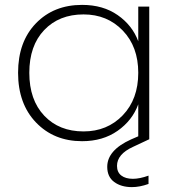

<svg xmlns="http://www.w3.org/2000/svg" viewBox="-20 -570 713 786"><path d="M316 -550Q402 -550 462 -508Q522 -466 546 -401V-543H591V0L525 31Q459 61 459 109Q459 135 476.5 148.5Q494 162 524 162Q552 162 588 149V183Q552 196 520 196Q476 196 447.5 175Q419 154 419 113Q419 45 516 1L546 -12V-143Q522 -77 461.5 -34.5Q401 8 316 8Q201 8 127.5 -68.5Q54 -145 54 -272Q54 -399 127 -474.5Q200 -550 316 -550ZM546 -272Q546 -379 482.5 -445Q419 -511 322 -511Q222 -511 161 -447Q100 -383 100 -272Q100 -161 161 -96.5Q222 -32 322 -32Q419 -32 482.5 -98Q546 -164 546 -272Z"/></svg>

Font: Poppins ExtraLight
Style: Regular
Weight: 275
Designer: Ninad Kale (Devanagari), Jonny Pinhorn (Latin)
Foundry: Indian Type Foundry
Version: Version 3.200;PS 1.000;hotconv 16.6.54;makeotf.lib2.5.65590